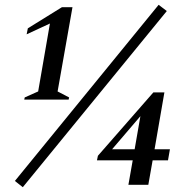

<svg xmlns="http://www.w3.org/2000/svg" viewBox="-20 -770 780 800"><path d="M81 -355 83 -364 139 -389 188 -672 91 -627 96 -652 238 -740H282L220 -389L268 -364L266 -355ZM42 -16 641 -750 675 -724 75 10ZM515 0 533 -102H384L388 -121L619 -385H665L624 -148H688L680 -102H616L598 0ZM447 -148H541L565 -286Z"/></svg>

Font: Spectral SC Medium
Style: Italic
Weight: 500
Italic angle: -10°
Designer: Jean-Baptiste Levee
Foundry: Production Type
Version: Version 2.001